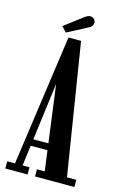

<svg xmlns="http://www.w3.org/2000/svg" viewBox="-126 -886 604 942"><g transform="rotate(15 176.0 -415.0)"><path d="M1.5 0V-36.5H41L134.5 -701H198.5L305 -36.5H352.5V0H152.5V-36.5H192L134.5 -469H135.5L79.5 -36.5H114.5V0ZM79 -140V-174H193V-140ZM115.5 -721 91 -747.5 183 -817Q190 -822.5 197.5 -826Q205 -829.5 211.5 -829.5Q220 -829.5 226.2 -825.5Q232.5 -821.5 236 -815Q239 -809.5 239 -803Q239 -793.5 231.8 -785Q224.5 -776.5 211 -771Z"/></g></svg>

Font: Imbue Thin 10pt SemiBold
Style: Regular
Weight: 600
Version: Version 1.102